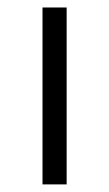

<svg xmlns="http://www.w3.org/2000/svg" viewBox="-20 -485 287 505"><path d="M155.3 0H91.8V-465.3H155.3Z"/></svg>

Font: Spartan MB
Style: Regular
Weight: 400
Designer: Matt Bailey, Mirko Velimirovic
Foundry: Matt Bailey
Version: Version 1.005